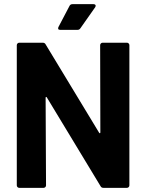

<svg xmlns="http://www.w3.org/2000/svg" viewBox="-20 -906 705 926"><path d="M475 -700H592Q597 -700 600.5 -696.5Q604 -693 604 -688V-12Q604 -7 600.5 -3.5Q597 0 592 0H479Q469 0 465 -8L206 -436Q204 -439 202 -438.5Q200 -438 200 -434L202 -12Q202 -7 198.5 -3.5Q195 0 190 0H73Q68 0 64.5 -3.5Q61 -7 61 -12V-688Q61 -693 64.5 -696.5Q68 -700 73 -700H186Q196 -700 200 -692L458 -266Q460 -263 462 -263.5Q464 -264 464 -268L463 -688Q463 -693 466.5 -696.5Q470 -700 475 -700ZM262 -776 315 -877Q319 -886 330 -886H431Q438 -886 440.5 -881.5Q443 -877 439 -871L368 -770Q363 -762 354 -762H270Q263 -762 261 -766Q259 -770 262 -776Z"/></svg>

Font: Amber EN
Style: Bold
Weight: 700
Designer: Jeremy Tribby
Foundry: Tribby Type
Version: Version 1.408 November 24, 2021